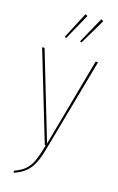

<svg xmlns="http://www.w3.org/2000/svg" viewBox="-141 -812 652 1060"><g transform="rotate(15 185.0 -282.0)"><path d="M198 1Q181 63 164.5 97.5Q148 132 122.5 154.5Q97 177 53 192L51 181Q93 166 116 145Q139 124 153 92.5Q167 61 185 0H179L25 -518H39L189 -11L331 -518H345ZM222 -749 140 -601 131 -606 209 -756ZM314 -744 228 -599 219 -604 301 -752Z"/></g></svg>

Font: Fira Sans Compressed Hair
Style: Regular
Weight: 100
Width: 1
Designer: bBox Type GmbH & Carrois Corporate GbR & Edenspiekermann AG
Foundry: bBox Type GmbH & Carrois Corporate GbR & Edenspiekermann AG
Version: Version 4.301